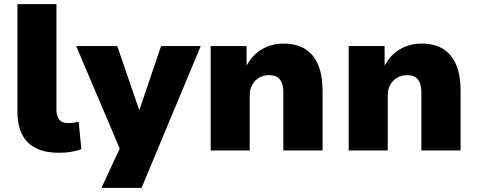

<svg xmlns="http://www.w3.org/2000/svg" viewBox="-20 -725 2301 925"><path d="M264 11Q163 11 113.5 -39.5Q64 -90 64 -187V-705H252V-197Q252 -176 258 -161.5Q264 -147 276 -139.5Q288 -132 307 -132Q322 -132 333.5 -133.5Q345 -135 359 -138L372 -6Q344 3 320 7Q296 11 264 11Z M469 180 576 -51V36L347 -503H545L654 -185H648L756 -503H947L662 180Z M995 0V-503H1168V-410H1169Q1195 -460 1241.5 -487.5Q1288 -515 1346 -515Q1407 -515 1448.5 -490Q1490 -465 1512 -414.5Q1534 -364 1534 -284V0H1345V-278Q1345 -308 1337.5 -326.5Q1330 -345 1315 -354Q1300 -363 1276 -363Q1250 -363 1229 -351Q1208 -339 1195.5 -317Q1183 -295 1183 -265V0Z M1660 0V-503H1833V-410H1834Q1860 -460 1906.5 -487.5Q1953 -515 2011 -515Q2072 -515 2113.5 -490Q2155 -465 2177 -414.5Q2199 -364 2199 -284V0H2010V-278Q2010 -308 2002.5 -326.5Q1995 -345 1980 -354Q1965 -363 1941 -363Q1915 -363 1894 -351Q1873 -339 1860.5 -317Q1848 -295 1848 -265V0Z"/></svg>

Font: Nunito Sans 8pt Black
Style: Regular
Weight: 900
Version: Version 3.101;gftools[0.9.27]